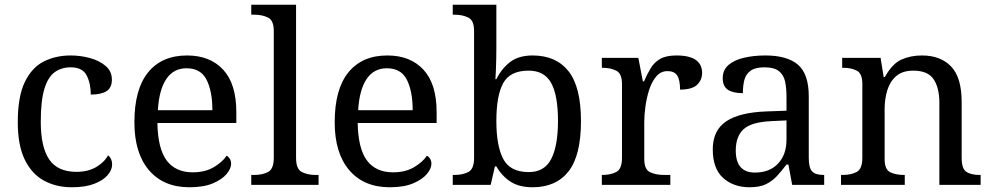

<svg xmlns="http://www.w3.org/2000/svg" viewBox="-20 -780 4185 810"><path d="M283 10Q217 10 165.5 -18Q114 -46 84.5 -106.5Q55 -167 55 -265Q55 -372 84.5 -433.5Q114 -495 164.5 -520.5Q215 -546 278 -546Q320 -546 360 -535Q400 -524 426 -501.5Q452 -479 452 -444Q452 -410 429.5 -395.5Q407 -381 363 -381Q363 -428 345.5 -462Q328 -496 278 -496Q240 -496 211.5 -476Q183 -456 167.5 -406Q152 -356 152 -266Q152 -160 187.5 -107.5Q223 -55 303 -55Q350 -55 384.5 -74.5Q419 -94 436 -125Q453 -111 453 -86Q453 -63 434 -41Q415 -19 377.5 -4.5Q340 10 283 10Z M779 10Q670 10 608.5 -62Q547 -134 547 -264Q547 -404 605 -475Q663 -546 769 -546Q866 -546 921.5 -486Q977 -426 977 -307V-261H644Q646 -152 683.5 -102.5Q721 -53 793 -53Q845 -53 881.5 -74.5Q918 -96 936 -123Q943 -120 949 -111Q955 -102 955 -89Q955 -69 936 -46Q917 -23 878 -6.5Q839 10 779 10ZM876 -315Q876 -395 851.5 -443.5Q827 -492 767 -492Q712 -492 681.5 -446.5Q651 -401 646 -315Z M1040 0V-42H1053Q1087 -42 1111 -54.5Q1135 -67 1135 -114V-650Q1135 -694 1110.5 -706Q1086 -718 1053 -718H1040V-760H1229V-114Q1229 -67 1253 -54.5Q1277 -42 1311 -42H1324V0Z M1624 10Q1515 10 1453.5 -62Q1392 -134 1392 -264Q1392 -404 1450 -475Q1508 -546 1614 -546Q1711 -546 1766.5 -486Q1822 -426 1822 -307V-261H1489Q1491 -152 1528.5 -102.5Q1566 -53 1638 -53Q1690 -53 1726.5 -74.5Q1763 -96 1781 -123Q1788 -120 1794 -111Q1800 -102 1800 -89Q1800 -69 1781 -46Q1762 -23 1723 -6.5Q1684 10 1624 10ZM1721 -315Q1721 -395 1696.5 -443.5Q1672 -492 1612 -492Q1557 -492 1526.5 -446.5Q1496 -401 1491 -315Z M2227 10Q2169 10 2132.5 -14.5Q2096 -39 2074 -78H2068L2050 0H1890V-42H1898Q1932 -42 1956 -54.5Q1980 -67 1980 -114V-650Q1980 -694 1955.5 -706Q1931 -718 1898 -718H1890V-760H2074V-576Q2074 -559 2073.5 -532.5Q2073 -506 2072 -481.5Q2071 -457 2070 -446H2074Q2097 -492 2133 -519Q2169 -546 2227 -546Q2326 -546 2378.5 -479.5Q2431 -413 2431 -269Q2431 -124 2378.5 -57Q2326 10 2227 10ZM2211 -54Q2277 -54 2305.5 -109.5Q2334 -165 2334 -270Q2334 -377 2305.5 -429.5Q2277 -482 2210 -482Q2132 -482 2103 -429.5Q2074 -377 2074 -269Q2074 -165 2103 -109.5Q2132 -54 2211 -54Z M2519 0V-42H2522Q2556 -42 2580 -54.5Q2604 -67 2604 -114V-426Q2604 -470 2579.5 -482Q2555 -494 2522 -494H2519V-536H2673L2692 -437H2697Q2710 -467 2725 -492Q2740 -517 2765 -531.5Q2790 -546 2834 -546Q2889 -546 2915.5 -527Q2942 -508 2942 -473Q2942 -442 2920.5 -422Q2899 -402 2849 -402Q2849 -443 2837 -461.5Q2825 -480 2796 -480Q2768 -480 2749 -458Q2730 -436 2719 -402Q2708 -368 2703 -331.5Q2698 -295 2698 -266V-109Q2698 -65 2722.5 -53.5Q2747 -42 2780 -42H2808V0Z M3142 10Q3075 10 3031 -29Q2987 -68 2987 -150Q2987 -230 3043.5 -268Q3100 -306 3215 -310L3298 -313V-373Q3298 -409 3292 -436.5Q3286 -464 3266 -480Q3246 -496 3205 -496Q3167 -496 3147 -482Q3127 -468 3120.5 -443.5Q3114 -419 3114 -387Q3072 -387 3050.5 -401.5Q3029 -416 3029 -450Q3029 -485 3053.5 -506Q3078 -527 3119 -536.5Q3160 -546 3209 -546Q3301 -546 3346.5 -507Q3392 -468 3392 -373V-114Q3392 -72 3406 -57Q3420 -42 3454 -42H3457V0H3322L3306 -86H3298Q3277 -58 3257 -36.5Q3237 -15 3210.5 -2.5Q3184 10 3142 10ZM3165 -52Q3226 -52 3262 -89.5Q3298 -127 3298 -191V-272L3234 -269Q3149 -265 3116.5 -234.5Q3084 -204 3084 -145Q3084 -52 3165 -52Z M3528 0V-42H3536Q3570 -42 3594 -54.5Q3618 -67 3618 -114V-426Q3618 -470 3594.5 -482Q3571 -494 3538 -494H3533V-536H3695L3708 -455H3713Q3744 -511 3782.5 -528.5Q3821 -546 3869 -546Q3948 -546 3992.5 -499.5Q4037 -453 4037 -350V-114Q4037 -67 4057.5 -54.5Q4078 -42 4112 -42H4117V0H3943V-345Q3943 -410 3918.5 -446Q3894 -482 3833 -482Q3788 -482 3761.5 -459.5Q3735 -437 3723.5 -400Q3712 -363 3712 -320V-109Q3712 -65 3735.5 -53.5Q3759 -42 3792 -42H3797V0Z"/></svg>

Font: NotoSerif-Regular
Style: Regular
Weight: 400
Designer: Monotype Design Team
Foundry: Monotype Imaging Inc.
Version: Version 2.007; ttfautohint (v1.8) -l 8 -r 50 -G 200 -x 14 -D